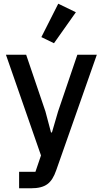

<svg xmlns="http://www.w3.org/2000/svg" viewBox="-20 -815 554 1035"><path d="M397 -520H502L283 103Q274 129 262.5 147.5Q251 166 235.5 177.5Q220 189 198 194.5Q176 200 146 200H83V111H171L201 23L12 -520H121L225 -214L255 -101H260L293 -214ZM271 -582 203 -615 294 -795 389 -749Z"/></svg>

Font: IBM Plex Sans Hebrew Medium
Style: Regular
Weight: 500
Designer: Mike Abbink, Paul van der Laan, Pieter van Rosmalen, Yanek Iontef
Foundry: Bold Monday
Version: Version 1.2